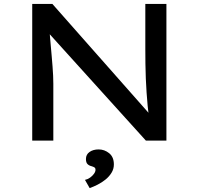

<svg xmlns="http://www.w3.org/2000/svg" viewBox="-20 -720 1017 983"><path d="M145 0V-700H248L754 -127L744 -118Q739 -146 736 -178Q733 -210 730.5 -245.5Q728 -281 726.5 -318.5Q725 -356 724.5 -394Q724 -432 724 -470V-700H832V0H727L228 -552L233 -566Q236 -529 239 -496.5Q242 -464 244.5 -434.5Q247 -405 249 -380Q251 -355 252 -332.5Q253 -310 253 -291V0ZM439 243 415 201Q429 198 441 189.5Q453 181 461 170Q469 159 469 149Q469 141 464 137.5Q459 134 449 131Q436 128 428 120Q420 112 420 94Q420 71 438.5 58Q457 45 485 45Q515 45 539 64.5Q563 84 563 122Q563 145 551 164.5Q539 184 520.5 199Q502 214 480.5 225Q459 236 439 243Z"/></svg>

Font: Lexend Giga
Style: Regular
Weight: 400
Designer: Bonnie Shaver-Troup, Thomas Jockin
Foundry: Lexend
Version: Version 1.007